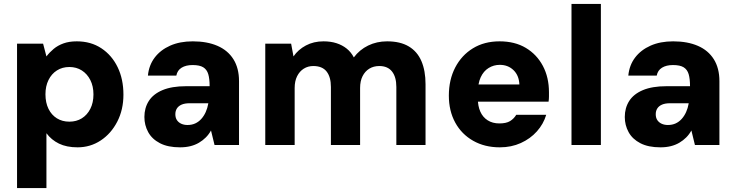

<svg xmlns="http://www.w3.org/2000/svg" viewBox="-20 -740 3759 980"><path d="M67 220V-517H200L217 -452Q233 -473 254 -490.5Q275 -508 304 -518.5Q333 -529 372 -529Q444 -529 497.5 -493.5Q551 -458 580.5 -397Q610 -336 610 -257Q610 -180 578.5 -119Q547 -58 494 -23Q441 12 376 12Q320 12 281 -7Q242 -26 217 -60V220ZM334 -119Q370 -119 397.5 -136Q425 -153 441 -184.5Q457 -216 457 -258Q457 -300 441 -331.5Q425 -363 397.5 -380.5Q370 -398 334 -398Q298 -398 270.5 -380.5Q243 -363 227.5 -331.5Q212 -300 212 -259Q212 -216 227.5 -184.5Q243 -153 270.5 -136Q298 -119 334 -119Z M899 12Q837 12 796.5 -9Q756 -30 736.5 -65.5Q717 -101 717 -143Q717 -189 739.5 -224.5Q762 -260 809.5 -280Q857 -300 930 -300H1050Q1050 -338 1043 -361.5Q1036 -385 1017.5 -396.5Q999 -408 963 -408Q929 -408 907 -394.5Q885 -381 880 -354H735Q740 -407 769.5 -446Q799 -485 848.5 -507Q898 -529 964 -529Q1037 -529 1090 -506Q1143 -483 1171.5 -437.5Q1200 -392 1200 -326V0H1075L1057 -74Q1046 -54 1030.5 -38.5Q1015 -23 995.5 -11.5Q976 0 952 6Q928 12 899 12ZM937 -102Q959 -102 976.5 -110Q994 -118 1007.5 -133Q1021 -148 1030 -168Q1039 -188 1043 -211V-213H948Q923 -213 907 -206Q891 -199 883 -186.5Q875 -174 875 -157Q875 -139 883 -127Q891 -115 905 -108.5Q919 -102 937 -102Z M1334 0V-517H1466L1478 -452Q1502 -487 1541.5 -508Q1581 -529 1631 -529Q1668 -529 1697.5 -519.5Q1727 -510 1749.5 -492Q1772 -474 1786 -447Q1815 -486 1859 -507.5Q1903 -529 1956 -529Q2023 -529 2066.5 -503Q2110 -477 2131 -428Q2152 -379 2152 -310V0H2003V-296Q2003 -347 1981 -375Q1959 -403 1916 -403Q1887 -403 1865 -389.5Q1843 -376 1830.5 -351Q1818 -326 1818 -291V0H1669V-296Q1669 -347 1647 -375Q1625 -403 1579 -403Q1552 -403 1530.5 -389.5Q1509 -376 1496.5 -351Q1484 -326 1484 -291V0Z M2531 12Q2454 12 2395 -21.5Q2336 -55 2303.5 -114.5Q2271 -174 2271 -252Q2271 -333 2303.5 -395.5Q2336 -458 2394 -493.5Q2452 -529 2530 -529Q2608 -529 2664 -495.5Q2720 -462 2751 -403.5Q2782 -345 2782 -269Q2782 -259 2782 -247Q2782 -235 2780 -221H2377V-309H2631Q2629 -355 2601 -382Q2573 -409 2531 -409Q2500 -409 2474 -393Q2448 -377 2433.5 -345.5Q2419 -314 2419 -266V-236Q2419 -199 2431.5 -170.5Q2444 -142 2469 -126Q2494 -110 2529 -110Q2564 -110 2583.5 -122Q2603 -134 2615 -154H2768Q2754 -107 2720.5 -69.5Q2687 -32 2638.5 -10Q2590 12 2531 12Z M2897 0V-720H3047V0Z M3351 12Q3289 12 3248.5 -9Q3208 -30 3188.5 -65.5Q3169 -101 3169 -143Q3169 -189 3191.5 -224.5Q3214 -260 3261.5 -280Q3309 -300 3382 -300H3502Q3502 -338 3495 -361.5Q3488 -385 3469.5 -396.5Q3451 -408 3415 -408Q3381 -408 3359 -394.5Q3337 -381 3332 -354H3187Q3192 -407 3221.5 -446Q3251 -485 3300.5 -507Q3350 -529 3416 -529Q3489 -529 3542 -506Q3595 -483 3623.5 -437.5Q3652 -392 3652 -326V0H3527L3509 -74Q3498 -54 3482.5 -38.5Q3467 -23 3447.5 -11.5Q3428 0 3404 6Q3380 12 3351 12ZM3389 -102Q3411 -102 3428.5 -110Q3446 -118 3459.5 -133Q3473 -148 3482 -168Q3491 -188 3495 -211V-213H3400Q3375 -213 3359 -206Q3343 -199 3335 -186.5Q3327 -174 3327 -157Q3327 -139 3335 -127Q3343 -115 3357 -108.5Q3371 -102 3389 -102Z"/></svg>

Font: DM Sans 11pt Black
Style: Regular
Weight: 900
Version: Version 4.004;gftools[0.9.30]